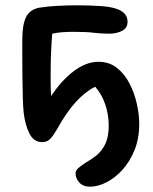

<svg xmlns="http://www.w3.org/2000/svg" viewBox="-20 -526 576 724"><path d="M319 178Q293 178 279 162Q265 146 265 128Q265 117 274.5 108.5Q284 100 302 88Q322 77 342.5 61Q363 45 376.5 18Q390 -9 390 -52Q390 -92 377.5 -130.5Q365 -169 339 -199Q301 -180 265.5 -141Q230 -102 194 -37Q182 -16 170 -3Q158 10 139 10Q107 10 90.5 -23.5Q74 -57 69 -104Q67 -122 66 -157.5Q65 -193 64.5 -235Q64 -277 64 -315Q64 -353 64 -376Q64 -432 78 -461Q92 -490 128 -497Q159 -502 197 -504Q235 -506 273 -506Q317 -506 361 -503Q405 -500 429 -489Q461 -474 461 -444Q461 -420 440 -409.5Q419 -399 392 -399Q361 -399 333.5 -402.5Q306 -406 259 -406Q234 -406 214.5 -404.5Q195 -403 177 -399Q174 -362 172.5 -326.5Q171 -291 171 -251Q171 -231 171 -209Q171 -187 173 -164Q212 -223 258.5 -258Q305 -293 351 -293Q392 -293 421 -270Q450 -247 468.5 -211Q487 -175 496 -134.5Q505 -94 505 -59Q505 -4 487.5 39.5Q470 83 442 114Q414 145 381.5 161.5Q349 178 319 178Z"/></svg>

Font: Shantell Sans Normal
Style: Regular
Weight: 500
Designer: Stephen Nixon, Anya Danilova, Shantell Martin
Foundry: Arrow Type
Version: Version 1.009;[a7da0bfa3]